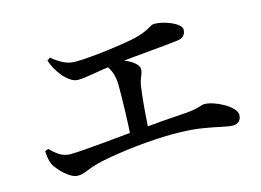

<svg xmlns="http://www.w3.org/2000/svg" viewBox="-80 -790 1161 853"><g transform="rotate(-15 500.0 -364.0)"><path d="M183 -82Q165 -82 144 -96.5Q123 -111 106 -130Q89 -149 82 -163Q77 -175 74 -189Q71 -203 70 -225L86 -231Q105 -211 126.5 -197Q148 -183 176 -183Q197 -183 244 -186.5Q291 -190 353 -196Q415 -202 483 -208.5Q551 -215 615 -220Q679 -225 728 -228Q754 -231 768.5 -234.5Q783 -238 791.5 -241Q800 -244 807 -244Q825 -244 848.5 -236Q872 -228 894 -215.5Q916 -203 930.5 -187.5Q945 -172 945 -158Q945 -140 934.5 -129.5Q924 -119 906 -119Q889 -119 855.5 -126.5Q822 -134 774 -142Q726 -150 664 -151Q634 -152 594 -150.5Q554 -149 511 -145.5Q468 -142 426 -136.5Q384 -131 346.5 -124.5Q309 -118 281 -111Q249 -102 226 -92Q203 -82 183 -82ZM453 -179Q455 -205 456.5 -237Q458 -269 459 -302.5Q460 -336 460.5 -366Q461 -396 461 -418Q461 -458 451 -484Q441 -510 420 -533L432 -548Q456 -543 481 -535Q506 -527 527.5 -516.5Q549 -506 562.5 -493Q576 -480 576 -467Q576 -453 568.5 -437Q561 -421 557 -400Q554 -381 551 -355Q548 -329 545.5 -300Q543 -271 541 -240.5Q539 -210 537 -182ZM294 -493Q275 -493 256 -507Q237 -521 223 -539Q211 -554 200.5 -573Q190 -592 184 -611L198 -621Q223 -600 248.5 -587Q274 -574 303 -574Q340 -574 399 -580Q458 -586 523 -596Q576 -604 604.5 -613Q633 -622 647 -629.5Q661 -637 668 -641.5Q675 -646 684 -646Q702 -646 722.5 -641Q743 -636 762 -627.5Q781 -619 792.5 -608.5Q804 -598 804 -588Q804 -572 794.5 -560.5Q785 -549 760 -547Q744 -545 714 -542Q684 -539 646 -535.5Q608 -532 564.5 -528Q521 -524 477 -518Q411 -510 365 -501.5Q319 -493 294 -493Z"/></g></svg>

Font: Noto Serif TC SemiBold
Style: Regular
Weight: 600
Version: Version 2.002-H1;hotconv 1.1.0;makeotfexe 2.6.0